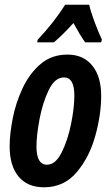

<svg xmlns="http://www.w3.org/2000/svg" viewBox="-20 -786 471 816"><path d="M209 -606Q247 -638 292 -688Q321 -635 342 -606H410L413 -618Q399 -647 382 -692.5Q365 -738 359 -766H257Q209 -690 140 -617L138 -606ZM410 -379Q410 -461 372 -507.5Q334 -554 267 -554Q199 -554 152 -513.5Q105 -473 76 -411Q47 -349 34 -282.5Q21 -216 21 -164Q21 -81 59 -35.5Q97 10 167 10Q252 10 306 -54Q360 -118 385 -208.5Q410 -299 410 -379ZM135 -163Q135 -210 148 -279.5Q161 -349 187 -403Q213 -457 252 -457Q296 -457 296 -380Q296 -328 282 -259Q268 -190 242 -138Q216 -86 180 -86Q135 -86 135 -163Z"/></svg>

Font: Noto Sans Display Condensed
Style: Bold Italic
Weight: 700
Width: 3
Designer: Monotype Design team
Foundry: Monotype Imaging Inc.
Version: 1.000